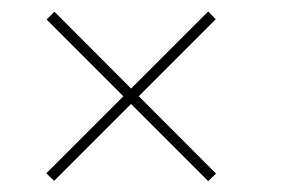

<svg xmlns="http://www.w3.org/2000/svg" viewBox="-20 -558 522 344"><path d="M353 -233.5 63.5 -523 77.5 -537 367 -247ZM77 -234 63 -247.5 353 -537.5 366.5 -523.5Z"/></svg>

Font: Bodoni Moda
Style: Regular
Weight: 400
Designer: Owen Earl
Foundry: indestructible type
Version: Version 2.005